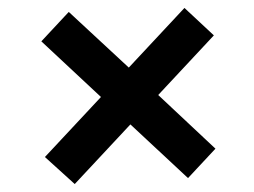

<svg xmlns="http://www.w3.org/2000/svg" viewBox="-20 -491 638 483"><path d="M234 -247 84 -387 153 -461 304 -321 444 -471 518 -402 378 -252 522 -117 453 -43 308 -178 168 -28 93 -96Z"/></svg>

Font: CAT Schmalfette Thannhaeuser
Style: Regular
Weight: 700
Designer: Peter Wiegel nach Herbert Thanhaeuser 1939/40
Foundry: CAT-Fonts, Peter Wiegel
Version: Version 1.000